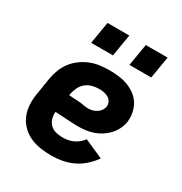

<svg xmlns="http://www.w3.org/2000/svg" viewBox="-173 -863 946 999"><g transform="rotate(30 300.0 -364.0)"><path d="M277 8Q243 8 209.5 3Q176 -2 147 -15.5Q118 -29 95.5 -52Q73 -75 61 -104.5Q49 -134 47.5 -167.5Q46 -201 52 -235L68 -335Q73 -363 83.5 -390Q94 -417 112 -440.5Q130 -464 155 -482Q180 -500 207 -510.5Q234 -521 262.5 -524.5Q291 -528 318 -528Q347 -528 375 -524.5Q403 -521 428.5 -511.5Q454 -502 476 -485.5Q498 -469 511.5 -446.5Q525 -424 530.5 -396.5Q536 -369 532 -340Q528 -318 517.5 -296.5Q507 -275 490.5 -257.5Q474 -240 453.5 -227Q433 -214 411 -206.5Q389 -199 366.5 -196Q344 -193 321 -193Q304 -193 286.5 -194Q269 -195 251.5 -196Q234 -197 217 -198Q200 -199 182 -200Q180 -180 185.5 -160.5Q191 -141 204.5 -127.5Q218 -114 237 -108.5Q256 -103 277 -103Q293 -103 309.5 -105.5Q326 -108 341.5 -115Q357 -122 370.5 -133Q384 -144 394 -158L507 -108Q488 -80 461.5 -56.5Q435 -33 404.5 -18.5Q374 -4 341.5 2Q309 8 277 8ZM321 -300Q333 -300 345.5 -303.5Q358 -307 369.5 -314Q381 -321 389 -332.5Q397 -344 399 -356Q401 -371 394.5 -384Q388 -397 375.5 -404.5Q363 -412 348.5 -414.5Q334 -417 319 -417Q299 -417 278 -411.5Q257 -406 240 -391.5Q223 -377 214 -357Q205 -337 201 -317L200 -311Q215 -309 230.5 -308.5Q246 -308 261 -307Q276 -306 290.5 -303Q305 -300 321 -300ZM393 -604 415 -736H546L524 -604ZM163 -604 185 -736H316L294 -604Z"/></g></svg>

Font: Iosevka SS04 Heavy Extended
Style: Italic
Weight: 900
Width: 7
Italic angle: -9°
Monospace: yes
Designer: Belleve Invis
Foundry: Belleve Invis
Version: Version 19.0.0; ttfautohint (v1.8.4)